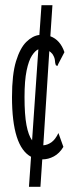

<svg xmlns="http://www.w3.org/2000/svg" viewBox="-20 -643 290 736"><path d="M135 73H91L99 -42Q26 -81 26 -271Q26 -358 41.5 -408.5Q57 -459 81 -482.5Q105 -506 131 -509L139 -623H181L173 -504Q211 -490 227 -443L204 -399L200 -390L194 -393Q191 -401 190.5 -411.5Q190 -422 181 -436Q175 -443 169 -447L146 -86Q162 -87 177 -97.5Q192 -108 204 -133L223 -80Q208 -55 186.5 -43.5Q165 -32 142 -32ZM74 -271Q74 -203 81.5 -163.5Q89 -124 103 -105L127 -454Q115 -449 102.5 -430Q90 -411 82 -372.5Q74 -334 74 -271Z"/></svg>

Font: Inconsolata UltraCondensed
Style: Regular
Weight: 400
Width: 1
Monospace: yes
Designer: Raph Levien, Cyreal, Brenton Simpson
Foundry: Raph Levien, Cyreal, Google
Version: Version 3.000; ttfautohint (v1.8.2.53-6de2)